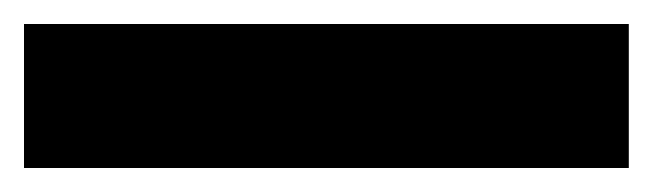

<svg xmlns="http://www.w3.org/2000/svg" viewBox="-23 -900 544 160"><path d="M501 -760V-880H-3V-760Z"/></svg>

Font: Noto Sans Arabic UI SmCn Bk
Style: Regular
Weight: 900
Width: 4
Designer: Monotype Design Team, Nadine Chahine and Nizar Qandah
Foundry: Monotype Imaging Inc.
Version: Version 2.010